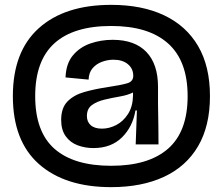

<svg xmlns="http://www.w3.org/2000/svg" viewBox="-20 -669 918 791"><path d="M438 102Q248 102 140.5 7Q33 -88 33 -273Q33 -457 140 -553Q247 -649 438 -649Q565 -649 656 -606Q747 -563 796 -479.5Q845 -396 845 -273Q845 -150 796 -66.5Q747 17 655.5 59.5Q564 102 438 102ZM438 14Q592 14 672.5 -56.5Q753 -127 753 -273Q753 -418 672.5 -490Q592 -562 438 -562Q283 -562 204 -490.5Q125 -419 125 -273Q125 -126 204.5 -56Q284 14 438 14ZM365 -59Q330 -59 299.5 -70.5Q269 -82 250.5 -108Q232 -134 232 -175Q232 -225 258.5 -251.5Q285 -278 327.5 -290Q370 -302 417 -309Q483 -319 506 -326.5Q529 -334 529 -357Q529 -386 507 -404.5Q485 -423 447 -423Q424 -423 400.5 -414.5Q377 -406 361.5 -388Q346 -370 345 -341L250 -350Q252 -407 280.5 -441Q309 -475 352.5 -490Q396 -505 444 -505Q535 -505 583 -455Q631 -405 631 -311V-241Q632 -192 632.5 -143.5Q633 -95 633 -74H539Q540 -109 541.5 -142.5Q543 -176 544 -214H538Q527 -147 482.5 -103Q438 -59 365 -59ZM400 -139Q430 -139 459 -154Q488 -169 507.5 -199.5Q527 -230 528 -275V-288Q506 -277 474 -271.5Q442 -266 410.5 -258.5Q379 -251 358.5 -236Q338 -221 338 -191Q338 -167 354 -153Q370 -139 400 -139Z"/></svg>

Font: Bricolage Grotesque 96pt Medium
Style: Regular
Weight: 500
Designer: Mathieu Triay
Foundry: Atelier Triay
Version: Version 1.001; ttfautohint (v1.8.4.7-5d5b);gftools[0.9.33.de